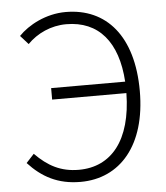

<svg xmlns="http://www.w3.org/2000/svg" viewBox="-53 -790 734 850"><g transform="rotate(-5 313.5 -364.5)"><path d="M95 -615C138 -659 200 -688 268 -688C412 -688 495 -589 506 -412H177V-361H507C504 -152 413 -41 268 -41C188 -41 131 -72 75 -129L40 -91C100 -26 170 13 271 13C447 13 567 -124 567 -365C567 -609 451 -742 270 -742C182 -742 103 -699 60 -654Z"/></g></svg>

Font: Spoqa Han Sans Neo Light
Style: Regular
Weight: 300
Designer: [Spoqa Han Sans Neo] Dong-huui Kim ___ Younghwa Kang ___ Yujin Lee ___ [Noto Sans] Ryoko NISHIZUKA ____ (kana & ideograp
Foundry: Spoqa (http://www.spoqa-han-sans.com)
Version: Version 1.100;hotconv 1.0.109;makeotfexe 2.5.65596